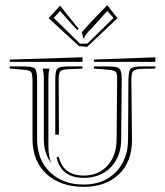

<svg xmlns="http://www.w3.org/2000/svg" viewBox="-20 -749 634 738"><path d="M197.3 -143.6 205.6 -147Q222.7 -74.2 301.8 -74.2Q358.9 -74.2 393.6 -112.8Q428.2 -151.4 428.2 -214.4L430.2 -440.9V-447.3Q430.2 -468.3 424.6 -473.4Q418.9 -478.5 395 -481L340.8 -485.4V-493.7H395Q429.7 -493.7 438.7 -485.6Q447.8 -477.5 447.8 -445.3V-440.9L445.8 -214.4Q445.8 -147.5 406.2 -106.4Q366.7 -65.4 301.8 -65.4Q215.8 -65.4 197.3 -143.6ZM170.9 -485.4Q170.4 -484.4 169.7 -482.4Q168.9 -480.5 168.9 -479.5Q166 -467.8 166 -441.4V-188Q166 -152.3 176.3 -122.6Q148.4 -160.2 148.4 -214.4V-441.4V-447.3Q148.4 -465.8 145.5 -479.5Q145.5 -480.5 144.5 -482.4Q143.6 -484.4 143.6 -485.4ZM577.1 -528.8V-511.2H340.8V-520ZM206.5 -231.4H192.4V-441.4Q192.4 -477.1 200.7 -485.4Q209 -493.7 244.6 -493.7H296.9V-485.4L243.2 -482.9Q218.3 -481.9 211.9 -474.9Q205.6 -467.8 205.6 -442.4ZM297.4 -528.8 296.9 -511.2H17.6V-520ZM122.6 -441.4V-214.4Q122.6 -135.7 171.9 -87.6Q221.2 -39.6 301.8 -39.6Q378.4 -39.6 425.3 -87.6Q472.2 -135.7 472.2 -214.4L473.6 -441.4Q474.1 -477.1 482.4 -485.4Q490.7 -493.7 526.4 -493.7H577.1V-485.4L523.4 -484.4Q498.5 -483.4 491.7 -475.6Q484.9 -467.8 484.9 -442.4L487.3 -214.4V-210.9Q487.3 -126.5 436.5 -78.6Q385.7 -30.8 301.8 -30.8Q212.4 -30.8 158.7 -80.3Q105 -129.9 105 -214.4V-441.4Q104 -467.3 99.1 -473.1Q94.2 -479 69.8 -481L17.6 -485.4V-493.7H69.8Q105.5 -493.7 114 -485.4Q122.6 -477.1 122.6 -441.4ZM294.9 -625.5Q301.3 -633.3 319.1 -652.6Q336.9 -671.9 341.8 -677.2L392.1 -729L431.6 -679.2L314.9 -568.8L283.7 -571.8L167 -679.2L210.9 -727.1L256.3 -670.4Q261.7 -664.6 269 -654.8Q276.4 -645 282.2 -640.1L277.3 -633.3Q273.9 -637.7 248 -665L210.9 -707L186.5 -680.2L287.6 -581.1H315.4L416.5 -680.2L392.1 -707L355 -665Q347.7 -657.2 336.2 -645Q324.7 -632.8 319.6 -627.2Q314.5 -621.6 309.6 -614.5Q304.7 -607.4 303.7 -602.1H299.3Z"/></svg>

Font: FoglihtenNo03
Style: Regular
Weight: 500
Version: Version 0.59